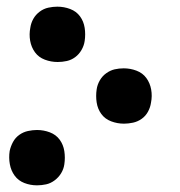

<svg xmlns="http://www.w3.org/2000/svg" viewBox="-20 -548 540 576"><path d="M153 -362Q133 -362 114.5 -369Q96 -376 85 -391Q74 -406 70.5 -425.5Q67 -445 71 -465Q73 -479 80 -491.5Q87 -504 99 -513Q111 -522 125 -525Q139 -528 152 -528Q172 -528 190.5 -521Q209 -514 220 -499Q231 -484 234 -464.5Q237 -445 234 -425Q232 -411 224.5 -398Q217 -385 205.5 -376.5Q194 -368 180.5 -365Q167 -362 153 -362ZM352 -177Q332 -177 313.5 -184Q295 -191 284 -206Q273 -221 270 -240.5Q267 -260 270 -280Q272 -294 279.5 -307Q287 -320 299 -328.5Q311 -337 324 -340Q337 -343 351 -343Q371 -343 389.5 -336Q408 -329 419 -314Q430 -299 433.5 -279.5Q437 -260 433 -240Q431 -226 424 -213Q417 -200 405 -191.5Q393 -183 379 -180Q365 -177 352 -177ZM91 8Q71 8 53 1Q35 -6 24 -21Q13 -36 9.5 -55.5Q6 -75 9 -95Q12 -109 19 -122Q26 -135 38 -143.5Q50 -152 64 -155Q78 -158 91 -158Q111 -158 129.5 -151Q148 -144 159 -129Q170 -114 173 -94.5Q176 -75 173 -55Q171 -41 163.5 -28.5Q156 -16 144 -7Q132 2 118.5 5Q105 8 91 8Z"/></svg>

Font: Iosevka Term Curly SmBd Obl
Style: Regular
Weight: 600
Italic angle: -9°
Designer: Belleve Invis
Foundry: Belleve Invis
Version: Version 32.3.0